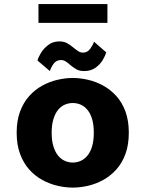

<svg xmlns="http://www.w3.org/2000/svg" viewBox="-20 -884 690 916"><path d="M327 11Q291.5 11 254 2.2Q216.5 -6.5 181.8 -25.5Q147 -44.5 119.5 -75.2Q92 -106 75.8 -149.5Q59.5 -193 59.5 -251Q59.5 -308.5 75.8 -352Q92 -395.5 119.5 -426Q147 -456.5 181.8 -475.5Q216.5 -494.5 254 -503.2Q291.5 -512 327 -512Q363 -512 400.5 -503.2Q438 -494.5 472.5 -475.5Q507 -456.5 534.8 -426Q562.5 -395.5 578.5 -352Q594.5 -308.5 594.5 -251Q594.5 -193 578.5 -149.5Q562.5 -106 534.8 -75.2Q507 -44.5 472.5 -25.5Q438 -6.5 400.5 2.2Q363 11 327 11ZM327 -108.5Q347.5 -108.5 365.5 -116.8Q383.5 -125 397.5 -142Q411.5 -159 419.5 -186Q427.5 -213 427.5 -251Q427.5 -288.5 419.5 -315.5Q411.5 -342.5 397.5 -359.5Q383.5 -376.5 365.5 -384.5Q347.5 -392.5 327 -392.5Q307 -392.5 288.8 -384.5Q270.5 -376.5 256.8 -359.5Q243 -342.5 234.8 -315.5Q226.5 -288.5 226.5 -251Q226.5 -213 234.8 -186Q243 -159 256.8 -142Q270.5 -125 288.8 -116.8Q307 -108.5 327 -108.5ZM381.5 -545Q357.5 -545 341.8 -554.8Q326 -564.5 313.5 -575.5Q303.5 -584.5 293.2 -591Q283 -597.5 271 -597.5Q248 -597.5 235 -578.8Q222 -560 218 -545L159 -595Q162 -609.5 175 -631Q188 -652.5 210.2 -669.5Q232.5 -686.5 262.5 -686.5Q286 -686.5 302.2 -676.8Q318.5 -667 331.5 -656Q343 -646.5 353.2 -639.8Q363.5 -633 376.5 -633Q397.5 -633 410.8 -651.8Q424 -670.5 428.5 -685L486.5 -634.5Q483 -619 470.2 -597.8Q457.5 -576.5 435.5 -560.8Q413.5 -545 381.5 -545ZM163.5 -775V-864.5H492.5V-775Z"/></svg>

Font: Trispace Thin
Style: Bold
Weight: 700
Version: Version 1.210